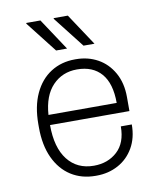

<svg xmlns="http://www.w3.org/2000/svg" viewBox="-82 -786 721 862"><g transform="rotate(-10 278.0 -355.0)"><path d="M484 -314V-250H122Q122 -147 165.5 -91.5Q209 -36 285 -36Q349 -36 391.5 -75Q434 -114 434 -189H484Q484 -128 458 -83Q432 -38 387.5 -14Q343 10 289 10H284Q221 10 173 -20.5Q125 -51 98 -109Q71 -167 71 -248V-263Q71 -344 98 -402Q125 -460 173 -490.5Q221 -521 283 -521H287Q342 -521 386.5 -496.5Q431 -472 457.5 -425Q484 -378 484 -314ZM123 -296H434Q434 -385 395 -430Q356 -475 284 -475Q217 -475 173 -429Q129 -383 123 -296ZM257 -575H207L96 -717L97 -720H161ZM382 -575H332L221 -717L222 -720H286Z"/></g></svg>

Font: Chivo Thin
Style: Regular
Weight: 100
Designer: Hector Gatti
Foundry: Omnibus-Type
Version: Version 1.007